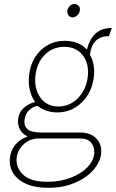

<svg xmlns="http://www.w3.org/2000/svg" viewBox="-20 -680 568 941"><path d="M215.5 240.5Q153 240.5 110.2 222Q67.5 203.5 46.5 171.5Q25.5 139.5 28 99.5Q30.5 60.5 53.2 31.8Q76 3 115.5 -11.5Q89.5 -23.5 78 -45.2Q66.5 -67 68.5 -92.5Q71.5 -128.5 96.2 -151Q121 -173.5 152.5 -180Q135 -203.5 126.8 -236Q118.5 -268.5 122 -307.5Q127 -359 150.8 -397.8Q174.5 -436.5 212.5 -458.2Q250.5 -480 298 -480Q331.5 -480 359.5 -469Q387.5 -458 406 -436.5Q413.5 -468 428.5 -492Q443.5 -516 467.8 -529.5Q492 -543 528 -543L514 -503Q475 -503 451.2 -481.8Q427.5 -460.5 420.5 -412.5Q432.5 -391.5 438 -365.2Q443.5 -339 440.5 -307.5Q435.5 -256 410.8 -215.5Q386 -175 347 -152Q308 -129 260.5 -129Q233 -129 208 -137.2Q183 -145.5 164 -161Q141 -158 122.5 -140Q104 -122 100 -92Q96.5 -65.5 113.2 -48Q130 -30.5 184.5 -30.5H373.5Q424 -30.5 451.5 -2Q479 26.5 476 69Q473 112 439 151.5Q405 191 347.5 215.8Q290 240.5 215.5 240.5ZM213 211Q274.5 211 325.5 191.5Q376.5 172 407.8 140.2Q439 108.5 442 71Q444.5 42.5 427.5 20.5Q410.5 -1.5 371.5 -1.5H174Q125.5 -1.5 94.5 28.5Q63.5 58.5 61 100Q59 144 94.8 177.5Q130.5 211 213 211ZM266.5 -158Q304.5 -158 335.5 -177.5Q366.5 -197 386.5 -231Q406.5 -265 410.5 -307.5Q416.5 -370 384.8 -410.2Q353 -450.5 295 -450.5Q238 -450.5 199 -411Q160 -371.5 153.5 -307.5Q147 -244 178.5 -201Q210 -158 266.5 -158ZM334.5 -595Q322 -595 315.5 -605.5Q309 -616 310 -627Q311 -637.5 320.2 -649Q329.5 -660.5 347 -660.5Q354.5 -660.5 363.8 -653.2Q373 -646 371.5 -631Q369.5 -614 358.5 -604.5Q347.5 -595 334.5 -595Z"/></svg>

Font: Karla ExtraLight
Style: Italic
Weight: 250
Italic angle: -8°
Designer: Jonathan Pinhorn
Version: Version 2.004;gftools[0.9.33]